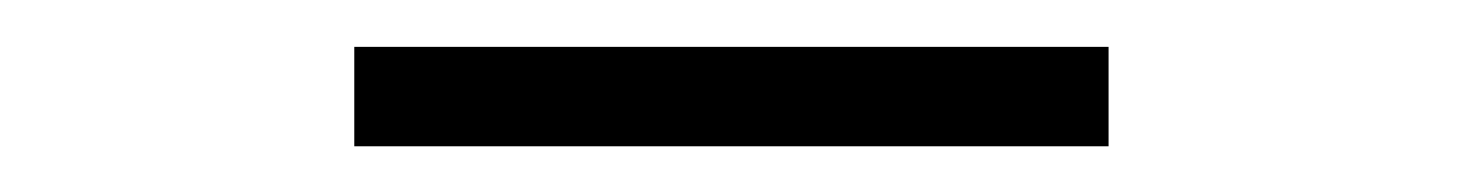

<svg xmlns="http://www.w3.org/2000/svg" viewBox="-20 -754 640 84"><path d="M135 -690V-733.5H465V-690Z"/></svg>

Font: Encode Sans Exp Lt
Style: Regular
Weight: 300
Width: 7
Designer: Multiple Designers
Foundry: Impallari Type
Version: Version 3.002; ttfautohint (v1.8.3) -l 8 -r 50 -G 200 -x 14 